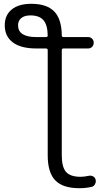

<svg xmlns="http://www.w3.org/2000/svg" viewBox="-20 -760 577 1010"><path d="M140 -679Q109 -679 92 -665Q75 -651 75 -627Q75 -565 171 -565H222Q231 -565 231 -574Q230 -630 208 -654.5Q186 -679 140 -679ZM171 -505Q90 -505 47.5 -537Q5 -569 5 -627Q5 -680 41.5 -710Q78 -740 145 -740Q225 -740 264.5 -700.5Q304 -661 305 -574Q305 -565 314 -565H443Q456 -565 464.5 -556.5Q473 -548 473 -535Q473 -522 464.5 -513.5Q456 -505 443 -505H314Q305 -505 305 -496V57Q305 119 327.5 144.5Q350 170 404 170Q423 170 446 165Q458 162 469 167.5Q480 173 483 185Q486 197 480 208.5Q474 220 462 223Q433 230 397 230Q311 230 271 189Q231 148 231 57V-496Q231 -505 222 -505Z"/></svg>

Font: Rounded Mplus 1c
Style: Regular
Weight: 400
Version: Version 1.059.20150529